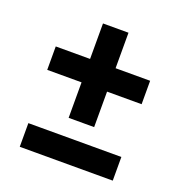

<svg xmlns="http://www.w3.org/2000/svg" viewBox="-110 -681 737 778"><g transform="rotate(20 258.5 -292.5)"><path d="M58 -102H459V0H58ZM314 -432H463V-331H314V-178H204V-331H56V-432H204V-585H314Z"/></g></svg>

Font: Fira Sans Medium
Style: Regular
Weight: 500
Designer: bBox Type GmbH & Carrois Corporate GbR & Edenspiekermann AG
Foundry: bBox Type GmbH & Carrois Corporate GbR & Edenspiekermann AG
Version: Version 4.301